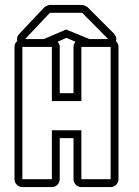

<svg xmlns="http://www.w3.org/2000/svg" viewBox="-20 -761 565 781"><path d="M160 -731Q163 -734 170.5 -737.5Q178 -741 183 -741H314Q318 -741 326 -737.5Q334 -734 336 -732L443 -625Q457 -609 452 -593Q462 -583 462 -570V-32Q462 -19 452.5 -9.5Q443 0 430 0H311Q298 0 288.5 -9.5Q279 -19 279 -32V-199H223V-32Q223 -19 213.5 -9.5Q204 0 191 0H71Q58 0 48.5 -9.5Q39 -19 39 -32V-570Q39 -585 50 -594Q46 -610 59 -624ZM71 -32H191V-231H311V-32H430V-570H424H420H311V-350H191V-570H71ZM82 -602H158L249 -641L344 -602H420L314 -709H183ZM279 -570Q279 -581 287 -591L250 -607L214 -591Q223 -582 223 -570V-382H279Z"/></svg>

Font: Lichte PostBus
Style: Regular
Weight: 400
Designer: Peter Wiegel
Version: Version 1.001